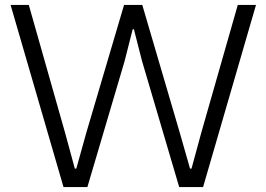

<svg xmlns="http://www.w3.org/2000/svg" viewBox="-20 -760 1082 780"><path d="M23 -740H97L244 -222L284 -75H290L331 -222L484 -740H558L710 -222L752 -75H758L798 -222L946 -740H1020L805 0H708L557 -512L524 -641H519L486 -511L335 0H238Z"/></svg>

Font: Encode Sans Wide
Style: Light
Weight: 300
Designer: Pablo Impallari, Andres Torresi
Foundry: Pablo Impallari, Andres Torresi
Version: Version 1.000; ttfautohint (v1.00) -l 8 -r 50 -G 200 -x 14 -